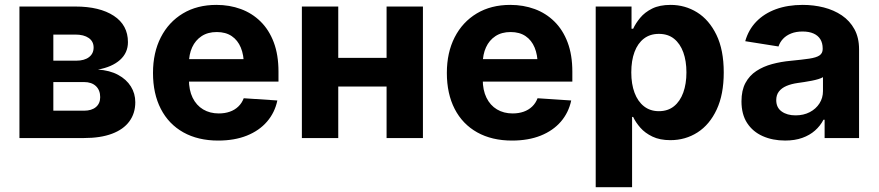

<svg xmlns="http://www.w3.org/2000/svg" viewBox="-20 -573 3647 797"><path d="M60.7 0V-545.9H292.8Q393.8 -545.9 452.5 -507.3Q511.1 -468.8 511.1 -398Q511.1 -353.8 478.2 -324.3Q445.2 -294.8 386.7 -284.2Q435.5 -281 470.2 -262.3Q504.9 -243.6 523.2 -214.2Q541.6 -184.8 541.6 -148.8Q541.6 -102.4 516.8 -68.9Q492.1 -35.4 444.5 -17.7Q397 0 328.7 0ZM201.4 -113.5H328.7Q360.3 -113.5 378.1 -128.5Q395.9 -143.5 395.9 -169.7Q395.9 -198.7 378.1 -215.6Q360.3 -232.4 328.7 -232.4H201.4ZM201.4 -321.1H296.3Q330.2 -321.1 349.4 -335.8Q368.6 -350.5 368.6 -375.8Q368.6 -401.1 348.3 -415.3Q328.1 -429.5 292.8 -429.5H201.4Z M885.8 10.5Q802 10.5 741.1 -23.6Q680.2 -57.7 647.7 -120.8Q615.1 -183.9 615.1 -270.3Q615.1 -354.6 647.6 -418.1Q680.1 -481.6 739.3 -517.2Q798.4 -552.7 878.6 -552.7Q932.8 -552.7 979.6 -535.5Q1026.5 -518.3 1061.6 -483.7Q1096.8 -449.2 1116.4 -397.3Q1136 -345.3 1136 -275.6V-234.2H675.3V-327.5H1062.8L992.3 -303.1Q992.3 -344.9 979.6 -375.5Q966.9 -406.2 941.9 -423.1Q916.9 -440 879.8 -440Q842.7 -440 816.9 -423Q791.1 -406 777.6 -376.5Q764.2 -347.1 764.2 -309V-243Q764.2 -198.8 779.6 -167.3Q795.1 -135.7 823.1 -118.9Q851.2 -102.1 888.2 -102.1Q913.3 -102.1 933.8 -109.3Q954.4 -116.5 969.2 -130.7Q984.1 -144.8 991.7 -165.2L1131.3 -155.9Q1120.7 -105.5 1088.3 -68Q1056 -30.6 1004.6 -10Q953.3 10.5 885.8 10.5Z M1627 -332.9V-213.8H1341.4V-332.9ZM1384.1 -545.9V0H1233.1V-545.9ZM1735.6 -545.9V0H1584.7V-545.9Z M2105.6 10.5Q2021.7 10.5 1960.8 -23.6Q1899.9 -57.7 1867.4 -120.8Q1834.9 -183.9 1834.9 -270.3Q1834.9 -354.6 1867.3 -418.1Q1899.8 -481.6 1959 -517.2Q2018.2 -552.7 2098.3 -552.7Q2152.5 -552.7 2199.4 -535.5Q2246.2 -518.3 2281.3 -483.7Q2316.5 -449.2 2336.1 -397.3Q2355.8 -345.3 2355.8 -275.6V-234.2H1895V-327.5H2282.5L2212 -303.1Q2212 -344.9 2199.3 -375.5Q2186.6 -406.2 2161.6 -423.1Q2136.6 -440 2099.5 -440Q2062.4 -440 2036.6 -423Q2010.8 -406 1997.4 -376.5Q1983.9 -347.1 1983.9 -309V-243Q1983.9 -198.8 1999.4 -167.3Q2014.8 -135.7 2042.9 -118.9Q2070.9 -102.1 2107.9 -102.1Q2133 -102.1 2153.6 -109.3Q2174.1 -116.5 2189 -130.7Q2203.8 -144.8 2211.4 -165.2L2351.1 -155.9Q2340.4 -105.5 2308.1 -68Q2275.7 -30.6 2224.4 -10Q2173 10.5 2105.6 10.5Z M2452.8 204.1V-545.9H2601.5V-453.7H2608.3Q2618.5 -476.1 2637.4 -499Q2656.3 -522 2687.2 -537.4Q2718 -552.7 2763.6 -552.7Q2823.6 -552.7 2873.7 -521.7Q2923.7 -490.6 2954 -428.3Q2984.3 -365.9 2984.3 -272.1Q2984.3 -181 2955 -118.3Q2925.7 -55.6 2875.5 -23.4Q2825.3 8.8 2762.8 8.8Q2719 8.8 2688.3 -6Q2657.6 -20.7 2638.2 -42.8Q2618.8 -64.9 2608.3 -87.5H2603.8V204.1ZM2715.1 -111.5Q2752.4 -111.5 2777.8 -132Q2803.1 -152.4 2816.3 -188.8Q2829.4 -225.2 2829.4 -272.5Q2829.4 -319.8 2816.4 -355.8Q2803.3 -391.8 2778.1 -412.1Q2752.8 -432.4 2715.1 -432.4Q2678.5 -432.4 2652.9 -412.8Q2627.3 -393.2 2613.9 -357.3Q2600.5 -321.4 2600.5 -272.5Q2600.5 -224.1 2614 -188Q2627.5 -151.9 2653.2 -131.7Q2678.9 -111.5 2715.1 -111.5Z M3239.2 10.4Q3187.1 10.4 3145.9 -8Q3104.8 -26.3 3081.3 -62.4Q3057.9 -98.5 3057.9 -152.3Q3057.9 -198 3074.4 -228.7Q3090.9 -259.4 3119.7 -278.3Q3148.5 -297.2 3185.3 -307.1Q3222.1 -317 3262.8 -320.7Q3310.3 -325.3 3339.3 -329.6Q3368.4 -333.9 3381.7 -342.9Q3395 -352 3395 -369.3V-371.7Q3395 -394.2 3385.3 -410Q3375.6 -425.7 3357 -433.9Q3338.5 -442.2 3311.6 -442.2Q3284.5 -442.2 3264.2 -434.1Q3243.8 -426 3230.6 -412Q3217.4 -398 3211.6 -380.1L3073.5 -402Q3086.8 -449.4 3119.3 -483.1Q3151.9 -516.8 3200.8 -534.8Q3249.8 -552.7 3312.2 -552.7Q3357.6 -552.7 3399.6 -542.1Q3441.5 -531.4 3474.6 -509.1Q3507.6 -486.7 3526.8 -451.7Q3546 -416.7 3546 -368.2V0H3403V-76H3398.3Q3385.1 -50.5 3363.1 -31.1Q3341.2 -11.7 3310.4 -0.7Q3279.7 10.4 3239.2 10.4ZM3282.3 -94.1Q3315.7 -94.1 3341.4 -107.5Q3367 -120.9 3381.6 -143.7Q3396.2 -166.5 3396.2 -194.9V-252.7Q3389.4 -248.4 3376.9 -244.6Q3364.4 -240.8 3349 -237.8Q3333.6 -234.8 3318.5 -232.5Q3303.4 -230.3 3291.1 -228.5Q3264.3 -224.7 3244.3 -216.1Q3224.3 -207.4 3213.3 -193.1Q3202.2 -178.8 3202.2 -157.4Q3202.2 -126.3 3224.8 -110.2Q3247.3 -94.1 3282.3 -94.1Z"/></svg>

Font: GitLab Sans
Style: Regular
Weight: 400
Designer: Rasmus Andersson
Foundry: Modifications by GitLab B.V., manufactured by rsms
Version: Version 4.000;git-c8fb6b7